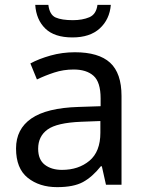

<svg xmlns="http://www.w3.org/2000/svg" viewBox="-20 -760 601 790"><path d="M288 -545Q386 -545 433 -502Q480 -459 480 -365V0H416L399 -76H395Q360 -32 321.5 -11Q283 10 215 10Q142 10 94 -28.5Q46 -67 46 -149Q46 -229 109 -272.5Q172 -316 303 -320L394 -323V-355Q394 -422 365 -448Q336 -474 283 -474Q241 -474 203 -461.5Q165 -449 132 -433L105 -499Q140 -518 188 -531.5Q236 -545 288 -545ZM314 -259Q214 -255 175.5 -227Q137 -199 137 -148Q137 -103 164.5 -82Q192 -61 235 -61Q303 -61 348 -98.5Q393 -136 393 -214V-262ZM436 -740Q431 -680 390.5 -643Q350 -606 278 -606Q204 -606 166.5 -642.5Q129 -679 125 -740H179Q184 -699 209 -688Q234 -677 280 -677Q319 -677 347.5 -689Q376 -701 381 -740Z"/></svg>

Font: Noto Sans Nushu
Style: Regular
Weight: 400
Designer: Lisa Huang
Foundry: Lisa Huang
Version: Version 1.003; ttfautohint (v1.8.4.7-5d5b)